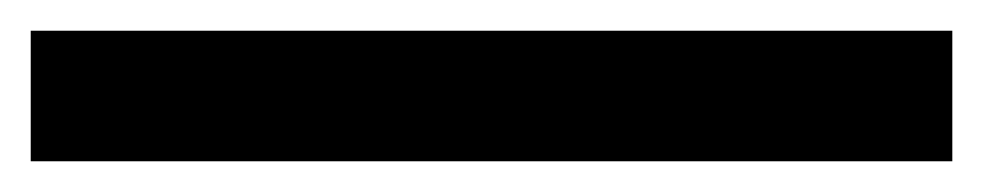

<svg xmlns="http://www.w3.org/2000/svg" viewBox="-20 60 640 125"><path d="M0 165V80H600V165Z"/></svg>

Font: M PLUS 2 Medium
Style: Regular
Weight: 500
Designer: Coji Morishita
Foundry: UNDERFOREST DESIGN
Version: Version 1.001